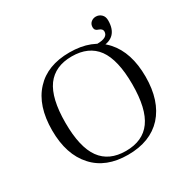

<svg xmlns="http://www.w3.org/2000/svg" viewBox="-160 -846 986 1003"><g transform="rotate(-30 333.0 -345.0)"><path d="M51.8 -298.8Q51.8 -447.3 127 -527.8Q199.7 -606.9 333 -606.9Q468.8 -606.9 542 -525.9Q615.2 -444.3 615.2 -298.8Q615.2 -153.3 541 -70.8Q466.8 9.8 333 9.8Q199.7 9.8 127 -70.8Q51.8 -152.8 51.8 -298.8ZM131.8 -298.8Q131.8 -151.4 182.1 -82Q231.9 -13.2 333 -13.2Q435.1 -13.2 484.9 -82Q535.2 -151.4 535.2 -298.8Q535.2 -445.8 484.9 -515.1Q434.6 -583 333 -583Q232.4 -583 182.1 -515.1Q131.8 -445.8 131.8 -298.8ZM482.9 -573.2Q546.9 -573.2 546.9 -610.8Q546.9 -626.5 525.9 -633.8Q503.9 -639.6 503.9 -659.2Q503.9 -678.2 516.1 -689Q528.8 -700.2 545.9 -700.2Q565.9 -700.2 580.1 -686Q592.8 -673.3 592.8 -650.9Q592.8 -548.3 492.2 -546.9Z"/></g></svg>

Font: Unna Light
Style: Regular
Weight: 300
Designer: Jorge de Buen Unna
Foundry: Omnibus-Type
Version: Version 2.007;PS 002.007;hotconv 1.0.88;makeotf.lib2.5.64775